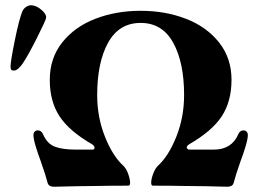

<svg xmlns="http://www.w3.org/2000/svg" viewBox="-20 -705 971 729"><path d="M161 -10Q154 -38 135 -92Q124 -121 115.5 -149.5Q107 -178 107 -192Q107 -200 111.5 -205Q116 -210 123 -210Q137 -210 143 -196Q159 -159 188.5 -148Q218 -137 267 -137H331Q339 -137 339 -144Q339 -151 330 -157Q243 -207 206 -263.5Q169 -320 169 -402Q169 -484 216 -543.5Q263 -603 341.5 -633.5Q420 -664 514 -664Q608 -664 686.5 -633.5Q765 -603 812 -543.5Q859 -484 859 -402Q859 -320 822 -263.5Q785 -207 698 -157Q689 -151 689 -145Q689 -140 697 -137H792Q860 -137 885 -196Q891 -210 905 -210Q912 -210 916.5 -205Q921 -200 921 -192Q921 -178 912.5 -149.5Q904 -121 893 -92Q874 -38 867 -10Q863 4 842 4L761 2L670 1Q635 0 561 0Q554 0 554 -11Q554 -25 561.5 -45Q569 -65 579 -75Q620 -112 649.5 -186Q679 -260 679 -344Q679 -468 637.5 -543Q596 -618 514 -618Q432 -618 390.5 -543Q349 -468 349 -344Q349 -260 378.5 -186Q408 -112 449 -75Q460 -64 467 -44Q474 -24 474 -11Q474 0 467 0Q391 0 355 1L274 2L186 4Q165 4 161 -10ZM20 -452Q20 -472 36.5 -553Q53 -634 65 -662Q70 -673 79.5 -679Q89 -685 98 -685Q117 -685 137 -668Q157 -651 155 -637Q154 -628 120.5 -561.5Q87 -495 67 -465Q60 -454 50.5 -445.5Q41 -437 33 -437Q25 -437 22.5 -440.5Q20 -444 20 -452Z"/></svg>

Font: EB Garamond ExtraBold
Style: Regular
Weight: 800
Designer: Georg Duffner and Octavio Pardo
Foundry: Georg Duffner
Version: Version 1.000